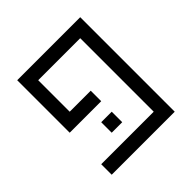

<svg xmlns="http://www.w3.org/2000/svg" viewBox="-154 -685 808 808"><g transform="rotate(-45 250.0 -281.0)"><path d="M250 -125V-187.5H187.5V-125ZM250 -250V-312.5H125V-500H375V-62.5H62.5V0H437.5V-562.5H62.5V-250Z"/></g></svg>

Font: BFUnifontExMono
Style: Regular
Weight: 500
Version: Version 15.0.06